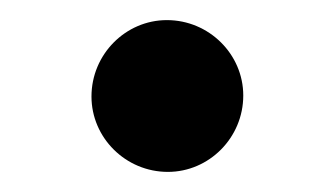

<svg xmlns="http://www.w3.org/2000/svg" viewBox="-20 -353 333 191"><path d="M222 -258C222 -299 188 -333 146 -333C105 -333 71 -299 71 -257C71 -216 105 -182 147 -182C188 -182 222 -216 222 -258Z"/></svg>

Font: Rosario
Style: Bold
Weight: 700
Designer: Hector Gatti
Foundry: Omnibus Type
Version: Version 1.100